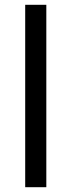

<svg xmlns="http://www.w3.org/2000/svg" viewBox="-20 -780 298 800"><path d="M173 0V-760H85V0Z"/></svg>

Font: Noto Sans Cypriot
Style: Regular
Weight: 400
Designer: Monotype Design Team
Foundry: Monotype Imaging Inc.
Version: Version 2.002